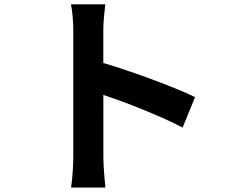

<svg xmlns="http://www.w3.org/2000/svg" viewBox="-20 -811 1040 875"><path d="M314 -95.8Q314 -115 314 -158.6Q314 -202.2 314 -259.8Q314 -317.3 314 -380Q314 -442.7 314 -501.2Q314 -559.6 314 -604.6Q314 -649.6 314 -670.6Q314 -697.5 311.4 -731.3Q308.9 -765.1 303.5 -791.3H459.7Q457 -765.3 453.9 -733.5Q450.8 -701.7 450.8 -670.6Q450.8 -643.2 450.8 -595.3Q450.8 -547.5 450.8 -488.9Q450.8 -430.4 451 -369.5Q451.1 -308.6 451.1 -253Q451.1 -197.4 451.1 -155.7Q451.1 -114.1 451.1 -95.8Q451.1 -81.7 452.2 -56.4Q453.4 -31.1 456 -4.2Q458.5 22.7 460.3 43.5H304Q308.3 14.4 311.1 -25.8Q314 -65.9 314 -95.8ZM421.4 -532.3Q471.2 -518.9 533 -498.4Q594.8 -477.9 657.9 -454.8Q721 -431.7 776.7 -409.1Q832.3 -386.6 868.9 -368.3L812.2 -229.6Q770 -252.1 719 -274.4Q667.9 -296.8 615.2 -318.1Q562.5 -339.4 512.5 -357.2Q462.4 -375 421.4 -388.6Z"/></svg>

Font: Noto Sans TC Thin
Style: Regular
Weight: 100
Designer: Ryoko NISHIZUKA 西塚涼子 (kana, bopomofo & ideographs); Paul D. Hunt (Latin, Greek & Cyrillic); Sandoll Communications 산돌커뮤니
Foundry: Adobe
Version: Version 2.004-H2;hotconv 1.0.118;makeotfexe 2.5.65603